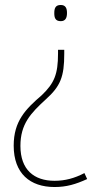

<svg xmlns="http://www.w3.org/2000/svg" viewBox="-20 -556 398 771"><path d="M249 -504C249 -522 244 -536 224 -536C202 -536 198 -522 198 -503C198 -485 202 -471 224 -471C244 -471 249 -486 249 -504ZM238 -340V-356H213V-341C213 -258 198 -222 148 -174C83 -118 35 -70 35 29C35 141 101 195 199 195C247 195 284 184 330 163L319 139C279 160 241 170 199 170C117 170 62 126 62 30C62 -58 103 -101 164 -157C223 -210 238 -248 238 -340Z"/></svg>

Font: Noto Sans Gurmukhi SemiCondensed Thin
Style: Regular
Weight: 100
Width: 4
Designer: Jelle Bosma - Monotype Design Team
Foundry: Monotype Imaging Inc.
Version: Version 2.004